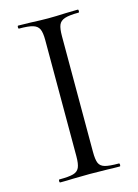

<svg xmlns="http://www.w3.org/2000/svg" viewBox="-100 -682 531 739"><g transform="rotate(-15 166.0 -312.5)"><path d="M284 -12Q287 -12 287 -6Q287 0 284 0Q254 0 236 -1L165 -2L96 -1Q78 0 47 0Q44 0 44 -6Q44 -12 47 -12Q85 -12 102.5 -17Q120 -22 126.5 -36.5Q133 -51 133 -81V-544Q133 -574 126.5 -588Q120 -602 102.5 -607.5Q85 -613 47 -613Q44 -613 44 -619Q44 -625 47 -625L96 -624Q138 -622 165 -622Q195 -622 237 -624L284 -625Q287 -625 287 -619Q287 -613 284 -613Q247 -613 229 -607Q211 -601 205 -586.5Q199 -572 199 -542V-81Q199 -50 205 -36Q211 -22 228.5 -17Q246 -12 284 -12Z"/></g></svg>

Font: Cormorant SC
Style: Regular
Weight: 400
Designer: Christian Thalmann (Catharsis Fonts)
Foundry: Catharsis Fonts
Version: Version 4.000